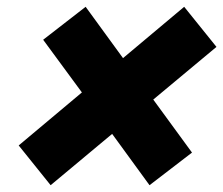

<svg xmlns="http://www.w3.org/2000/svg" viewBox="-20 -637 657 565"><path d="M129 -92 35 -209 221 -365 107 -520 232 -617 342 -466 522 -617 617 -499 431 -344 545 -188 420 -92 310 -243Z"/></svg>

Font: Prodigy Sans ExtraBold
Style: Italic
Weight: 800
Italic angle: -13°
Designer: Wei Huang
Foundry: Wei Huang
Version: Version 1.003; ttfautohint (v1.8.3)